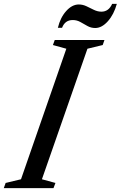

<svg xmlns="http://www.w3.org/2000/svg" viewBox="-74 -967 621 987"><path d="M-54.5 0 -45 -26.5 34 -45.5 267 -716.5 198 -735.5 207.5 -761.5H463L454 -735.5L375.5 -716.5L141.5 -45.5L211 -26.5L201 0ZM415.5 -823Q394 -823 375.8 -833.2Q357.5 -843.5 339.2 -853.8Q321 -864 300 -864Q260 -864 245 -824H223.5Q236 -876.5 266.2 -910.2Q296.5 -944 331 -944Q351.5 -944 370.8 -934.8Q390 -925.5 409 -916.2Q428 -907 447.5 -907Q484.5 -907 502.5 -947H526.5Q511.5 -892.5 480.5 -857.8Q449.5 -823 415.5 -823Z"/></svg>

Font: Libre Caslon Condensed Medium Italic
Style: Regular
Weight: 500
Italic angle: -22.583°
Designer: Pablo Impallari, Rodrigo Fuenzalida, Katja Schimmel, Ertekin Erdin
Foundry: Pablo Impallari, Rodrigo Fuenzalida
Version: Version 2.000; ttfautohint (v1.8.4.7-5d5b);gftools[0.9.33]